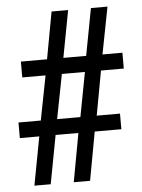

<svg xmlns="http://www.w3.org/2000/svg" viewBox="-52 -756 591 797"><g transform="rotate(-5 243.5 -357.0)"><path d="M59 0H127L165 -202H260L223 0H291L328 -202H439V-267H342L376 -452H471V-518H388L426 -714H357L320 -518H225L262 -714H193L157 -518H48V-452H145L109 -267H16V-202H97ZM177 -267 213 -452H309L274 -267Z"/></g></svg>

Font: Noto Serif Bengali Condensed
Style: Bold
Weight: 700
Width: 3
Designer: Juan Bruce, Universal Thirst, Indian Type Foundry and the Monotype Design Team.
Foundry: Monotype Imaging Inc.
Version: Version 2.003